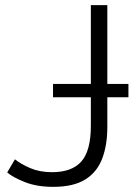

<svg xmlns="http://www.w3.org/2000/svg" viewBox="-20 -713 543 746"><path d="M187 13Q123 13 76.5 -5.5Q30 -24 8 -43L38 -94Q60 -76 97 -60Q134 -44 182 -44Q260 -44 296.5 -86Q333 -128 333 -224V-335H186V-387H333V-693H397V-387H479V-335H397V-219Q397 -149 377 -96.5Q357 -44 311 -15.5Q265 13 187 13Z"/></svg>

Font: Ubuntu Sans Light
Style: Regular
Weight: 300
Designer: Dalton Maag Ltd
Foundry: Dalton Maag Ltd
Version: Version 1.006; ttfautohint (v1.8.4.7-5d5b)